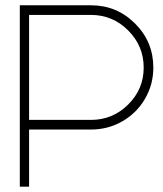

<svg xmlns="http://www.w3.org/2000/svg" viewBox="-20 -699 611 719"><path d="M54.2 -679.2H320.8Q417.5 -679.2 485.8 -610.8Q554.2 -542.5 554.2 -445.8Q554.2 -382.3 522.9 -328.9Q491.7 -275.4 438 -244.6Q384.3 -213.9 320.8 -213.9H88.9V0H54.2ZM88.9 -643.1V-250H320.8Q401.9 -250 460 -307.6Q518.1 -365.2 518.1 -445.8Q518.1 -526.9 460 -585Q401.9 -643.1 320.8 -643.1Z"/></svg>

Font: RawengulkSans
Style: Regular
Weight: 500
Designer: gluk (gluksza@wp.pl)
Foundry: gluk (gluksza@wp.pl)
Version: Version 0.94